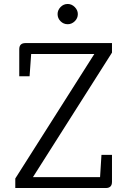

<svg xmlns="http://www.w3.org/2000/svg" viewBox="-20 -947 641 967"><path d="M57 0V-48L455 -675H137L129 -563H77V-699Q77 -730 108 -730H544V-682L146 -55H484L491 -167H544V-31Q544 0 513 0ZM321 -825Q300 -825 285 -840Q270 -855 270 -876Q270 -896 285 -911.5Q300 -927 321 -927Q341 -927 356.5 -911.5Q372 -896 372 -876Q372 -855 356.5 -840Q341 -825 321 -825Z"/></svg>

Font: Fauna One
Style: Regular
Weight: 400
Designer: Eduardo Rodriguez Tunni
Foundry: Eduardo Rodriguez Tunni
Version: Version 2.001; ttfautohint (v1.8.4.7-5d5b);gftools[0.9.23]